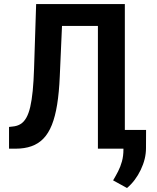

<svg xmlns="http://www.w3.org/2000/svg" viewBox="-20 -731 770 944"><path d="M495.1 -710.9V-603.5H178.7V-710.9ZM593.8 -710.9V0H461.4V-710.9ZM157.7 -710.9H289.6L273.9 -355.5Q270.5 -276.4 261 -217.3Q251.5 -158.2 234.9 -116.7Q218.3 -75.2 193.4 -49.6Q168.5 -23.9 134.5 -12Q100.6 0 56.6 0H24.4V-106.9L42 -108.9Q64.5 -110.8 81.1 -121.1Q97.7 -131.3 109.4 -152.1Q121.1 -172.9 128.7 -205.3Q136.2 -237.8 140.9 -284.7Q145.5 -331.5 147.5 -394.5ZM698.2 -92.3 697.8 -2.4Q697.8 50.3 671.9 104.2Q646 158.2 604.5 193.4L536.1 155.8Q549.3 133.8 560.8 111.3Q572.3 88.9 579.6 62.5Q586.9 36.1 586.9 3.4V-92.3Z"/></svg>

Font: Roboto SemiCondensed SemiBold
Style: Regular
Weight: 600
Width: 4
Designer: Christian Robertson
Foundry: Google
Version: Version 3.009; 2024